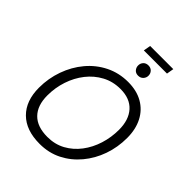

<svg xmlns="http://www.w3.org/2000/svg" viewBox="-272 -1153 1313 1313"><g transform="rotate(45 384.5 -496.0)"><path d="M343 8Q211 8 139.5 -63Q68 -134 68 -261Q68 -351 97.5 -434Q127 -517 181 -581.5Q235 -646 309.5 -683Q384 -720 472 -720Q555 -720 614.5 -686Q674 -652 706 -590Q738 -528 738 -444Q738 -354 709.5 -273Q681 -192 628 -128.5Q575 -65 503 -28.5Q431 8 343 8ZM347 -63Q419 -63 476.5 -94.5Q534 -126 575 -180Q616 -234 637.5 -302.5Q659 -371 659 -444Q659 -540 610 -594.5Q561 -649 469 -649Q396 -649 336.5 -617Q277 -585 234.5 -531Q192 -477 169 -408Q146 -339 146 -264Q146 -167 197 -115Q248 -63 347 -63ZM395 -948 404 -1000H628L619 -948ZM489 -798Q466 -798 453 -813Q440 -828 440 -848Q440 -869 453.5 -883.5Q467 -898 490 -898Q513 -898 526.5 -883.5Q540 -869 540 -848Q540 -828 526 -813Q512 -798 489 -798Z"/></g></svg>

Font: Livvic
Style: Italic
Weight: 400
Italic angle: -10°
Designer: Jacques Le Bailly, Baron von Fonthausen
Version: Version 1.001; ttfautohint (v1.8.2)